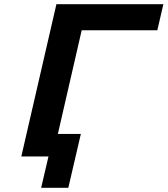

<svg xmlns="http://www.w3.org/2000/svg" viewBox="-20 -749 802 919"><path d="M257 -108H367L307 150H177L212 0H82L250 -729H762L733 -604H371Z"/></svg>

Font: Miedinger
Style: Bold-Italic
Weight: 700
Italic angle: -13°
Version: Version 001.000